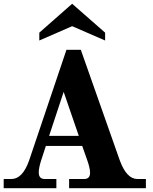

<svg xmlns="http://www.w3.org/2000/svg" viewBox="-21 -996 810 1016"><path d="M751 0H344.7V-48.8H424.3Q455.6 -48.8 455.6 -81.5Q455.6 -106 440.9 -147.5L414.1 -223.6H221.7L196.8 -147.5Q184.1 -107.9 184.1 -83.5Q184.1 -48.8 215.8 -48.8H277.3V0H-1.5V-48.8H39.6Q98.6 -48.8 133.3 -147.5L330.6 -732.4H406.7L612.8 -147.5Q648.9 -48.8 706.1 -48.8H751ZM396 -276.9 315.9 -509.8 238.8 -276.9ZM535.2 -781.7 360.8 -857.4 187 -781.7V-823.2L360.8 -976.1L535.2 -823.2Z"/></svg>

Font: Munson
Style: Bold
Weight: 700
Designer: Paul James MIller
Foundry: High-Logic / Made with FontCreator
Version: Version 2.10;May 5, 2019;FontCreator 11.5.0.2430 64-bit